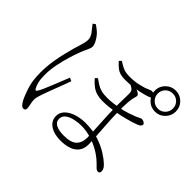

<svg xmlns="http://www.w3.org/2000/svg" viewBox="-187 -1063 1375 1375"><g transform="rotate(45 500.0 -376.0)"><path d="M771 -702Q771 -746 802.5 -777Q834 -808 878 -808Q922 -808 953 -777Q984 -746 984 -702Q984 -658 953 -626.5Q922 -595 878 -595Q834 -595 802.5 -626.5Q771 -658 771 -702ZM801 -702Q801 -670 823.5 -647.5Q846 -625 878 -625Q910 -625 932 -647.5Q954 -670 954 -702Q954 -734 932 -756Q910 -778 878 -778Q846 -778 823.5 -756Q801 -734 801 -702ZM454 -685Q486 -663 510.5 -653.5Q535 -644 569 -644Q624 -644 657 -652Q690 -660 707 -665Q731 -674 741 -679Q751 -684 759 -684Q776 -684 786 -679.5Q796 -675 796 -664Q796 -658 791.5 -652Q787 -646 779 -642Q762 -635 727 -626Q692 -617 650 -611Q608 -605 567 -605Q538 -605 516.5 -611Q495 -617 477 -631.5Q459 -646 438 -669ZM420 -476Q441 -462 460 -449.5Q479 -437 503.5 -430Q528 -423 565 -423Q599 -423 630 -427.5Q661 -432 678 -435Q719 -443 752 -454Q785 -465 807 -474Q828 -483 836 -487.5Q844 -492 848 -492Q854 -492 860.5 -490.5Q867 -489 872.5 -485.5Q878 -482 881.5 -478Q885 -474 885 -469Q885 -462 878 -454.5Q871 -447 856 -441Q822 -428 771.5 -414.5Q721 -401 677 -394Q646 -389 617.5 -386Q589 -383 557 -383Q526 -383 500 -390.5Q474 -398 451 -415Q428 -432 404 -460ZM606 -612 635 -625Q650 -622 661 -618.5Q672 -615 681 -611Q690 -607 699 -600Q707 -595 708.5 -588Q710 -581 705 -567Q697 -542 694.5 -505.5Q692 -469 692 -422Q692 -390 694.5 -342Q697 -294 700.5 -244Q704 -194 706.5 -153Q709 -112 709 -93Q709 -50 688 -22.5Q667 5 630.5 17.5Q594 30 547 30Q504 30 470.5 18Q437 6 418 -17Q399 -40 399 -73Q399 -108 424.5 -133.5Q450 -159 492.5 -173Q535 -187 586 -187Q662 -187 720.5 -167Q779 -147 819.5 -121Q860 -95 880 -76Q894 -64 902.5 -51Q911 -38 911 -24Q911 -14 907 -8Q903 -2 893 -2Q884 -2 876 -8Q868 -14 859 -24Q817 -68 769.5 -96Q722 -124 673 -138Q624 -152 578 -152Q548 -152 513 -145Q478 -138 453.5 -120.5Q429 -103 429 -73Q429 -43 457 -27.5Q485 -12 539 -12Q609 -12 638.5 -40.5Q668 -69 668 -124Q668 -139 666 -175Q664 -211 661.5 -256Q659 -301 657 -345.5Q655 -390 655 -423Q655 -449 655.5 -475Q656 -501 656.5 -523Q657 -545 657 -558Q657 -584 639 -596Q621 -608 606 -612ZM117 -725 136 -739Q146 -732 156.5 -724.5Q167 -717 177 -708Q191 -696 204 -678Q217 -660 225.5 -641.5Q234 -623 234 -609Q234 -598 229 -586Q224 -574 215 -555Q206 -536 194 -503Q184 -477 170 -431Q156 -385 145 -331Q134 -277 134 -225Q134 -179 140.5 -153.5Q147 -128 157 -109Q162 -100 167.5 -99.5Q173 -99 179 -109Q187 -121 200 -150.5Q213 -180 227.5 -216Q242 -252 255 -285Q268 -318 276 -337L301 -326Q294 -306 282.5 -275.5Q271 -245 258.5 -212.5Q246 -180 236 -153Q226 -126 221 -112Q214 -90 209.5 -74.5Q205 -59 205 -46Q205 -24 210.5 -1.5Q216 21 216 36Q216 45 211 50.5Q206 56 198 56Q185 56 175.5 46Q166 36 157 21Q141 -8 120.5 -68.5Q100 -129 100 -211Q100 -276 109.5 -334.5Q119 -393 131 -438.5Q143 -484 149 -508Q154 -523 160.5 -544Q167 -565 172 -586Q177 -607 177 -621Q177 -647 157.5 -673.5Q138 -700 117 -725Z"/></g></svg>

Font: Noto Serif TC
Style: Regular
Weight: 200
Designer: Ryoko NISHIZUKA 西塚涼子 (kana & ideographs); Frank Grießhammer (Latin, Greek & Cyrillic); Wenlong ZHANG 张文龙 (bopomofo); San
Foundry: Adobe
Version: Version 2.001;hotconv 1.1.0;makeotfexe 2.6.0